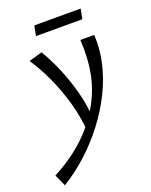

<svg xmlns="http://www.w3.org/2000/svg" viewBox="-211 -658 810 1031"><g transform="rotate(-20 193.5 -142.5)"><path d="M-23 289 -53 222Q17 186 77 139.5Q137 93 183.5 37.5Q230 -18 262 -81Q294 -144 309 -212Q319 -260 322 -311Q325 -362 322 -416H401Q403 -377 400 -338Q397 -299 388 -259Q370 -178 331 -99Q292 -20 237 52Q182 124 116 184Q50 244 -23 289ZM190 62Q183 -29 158.5 -114Q134 -199 99.5 -273Q65 -347 27 -403L103 -425Q137 -369 167 -298Q197 -227 217.5 -149Q238 -71 242 6ZM105 -517 116 -574H381L370 -517Z"/></g></svg>

Font: Ysabeau Office Medium
Style: Italic
Weight: 500
Italic angle: -12°
Designer: Christian Thalmann (Catharsis Fonts)
Version: Version 2.001;gftools[0.9.30]; featfreeze: tnum,lnum,ss02